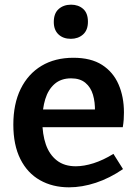

<svg xmlns="http://www.w3.org/2000/svg" viewBox="-20 -790 589 821"><path d="M275 11Q205 11 151 -19.5Q97 -50 67 -110Q37 -170 37 -257Q37 -346 68.5 -410Q100 -474 157.5 -508.5Q215 -543 294 -543Q369 -543 416.5 -512.5Q464 -482 487 -429Q510 -376 510 -309Q510 -294 509 -279Q508 -264 505 -246H133V-322H400L386 -313Q387 -353 377.5 -385Q368 -417 345 -436Q322 -455 284 -455Q241 -455 213.5 -431Q186 -407 173.5 -366Q161 -325 161 -273Q161 -216 176 -172.5Q191 -129 223 -104Q255 -79 304 -79Q339 -79 380 -92Q421 -105 465 -132L506 -67Q449 -28 390 -8.5Q331 11 275 11ZM283 -624Q250 -624 230 -643Q210 -662 210 -696Q210 -733 231 -751.5Q252 -770 284 -770Q315 -770 335.5 -752Q356 -734 356 -697Q356 -661 335 -642.5Q314 -624 283 -624Z"/></svg>

Font: Bitter Thin SemiBold
Style: Regular
Weight: 600
Version: Version 2.002